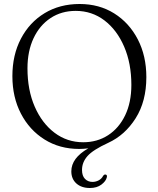

<svg xmlns="http://www.w3.org/2000/svg" viewBox="-20 -732 793 961"><path d="M378.5 -712Q476.5 -712 551.8 -664.8Q627 -617.5 669.8 -534.8Q712.5 -452 712.5 -346Q712.5 -225 659 -140.2Q605.5 -55.5 521.5 -17Q445.5 18 418 49Q390.5 80 390.5 118.5Q390.5 148 405.2 163.2Q420 178.5 443 178.5Q459 178.5 473.8 170.8Q488.5 163 496 148.5Q501.5 140.5 508 141.5Q518 143 514.5 156Q510 175 487.5 192Q465 209 430 209Q387.5 209 362.2 186.2Q337 163.5 337 125.5Q337 59 422 10.5Q396.5 13.5 376.5 13.5Q278.5 13.5 203 -33.8Q127.5 -81 84.8 -163.2Q42 -245.5 42 -351Q42 -457 84.8 -538.5Q127.5 -620 203.2 -666Q279 -712 378.5 -712ZM637.5 -307Q637.5 -414.5 601.5 -498.2Q565.5 -582 502.8 -629.8Q440 -677.5 359 -677.5Q287.5 -677.5 233 -641.5Q178.5 -605.5 148 -540.8Q117.5 -476 117.5 -390Q117.5 -281.5 153.8 -198.2Q190 -115 253 -67.5Q316 -20 396.5 -20Q466.5 -20 521 -55.2Q575.5 -90.5 606.5 -155Q637.5 -219.5 637.5 -307Z"/></svg>

Font: Fraunces 72pt S050 Light
Style: Regular
Weight: 300
Version: Version 1.000; ttfautohint (v1.8.3)